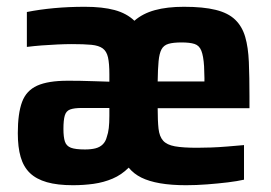

<svg xmlns="http://www.w3.org/2000/svg" viewBox="-20 -538 798 566"><path d="M194.8 8Q149.5 8 118.2 -0.9Q86.9 -9.9 68.1 -28Q49.3 -46.2 40.9 -75.1Q32.5 -104 32.5 -145.5Q32.5 -203.5 45 -237.3Q57.5 -271 89.6 -285.5Q121.8 -300 179.5 -300Q193.4 -300 214.4 -299.8Q235.4 -299.6 258.4 -298.6Q281.5 -297.6 302.4 -297.2V-319.6Q302.4 -350.6 298.4 -368.8Q294.3 -386.9 282.8 -395.3Q271.3 -403.7 249.7 -405.9Q228.1 -408 191.5 -408Q172.6 -408 149.3 -406.9Q126.1 -405.9 102.9 -404.1Q79.8 -402.3 59.2 -399.7V-502.6Q96.2 -510 139.3 -514Q182.5 -518 230.1 -518Q282.2 -518 317.8 -508.4Q353.5 -498.7 376.2 -476.8Q400.5 -498.2 436.6 -508.1Q472.7 -518 522.2 -518Q579.4 -518 615.9 -508.9Q652.5 -499.9 673.2 -480Q693.8 -460.2 702.8 -429.4Q711.8 -398.6 713.6 -355Q715.4 -311.3 715.4 -254.6V-219.1H444.8Q444.8 -182 447.3 -158.8Q449.9 -135.6 460.9 -123.3Q471.8 -111 495.5 -106.7Q519.2 -102.4 561 -102.4Q579.7 -102.4 602.3 -103.2Q625 -104 650 -106.1Q675 -108.1 699.3 -110.3V-8.3Q679.8 -3.9 651.5 -0.4Q623.1 3 590.9 5.5Q558.6 8 528.5 8Q484.9 8 452 2.3Q419.1 -3.4 396.7 -14.5Q374.2 -25.6 359.4 -43.8Q338.1 -22.5 311.9 -11.4Q285.8 -0.3 256.1 3.9Q226.4 8 194.8 8ZM230.2 -97.4Q248.4 -97.4 261.4 -100.7Q274.3 -104 282.8 -112.3Q291.4 -120.6 294.8 -134.2Q299 -145.7 300.7 -160.7Q302.4 -175.7 302.4 -196.2V-219.7H221.6Q198.2 -219.7 186.5 -215.2Q174.9 -210.8 171 -197.5Q167 -184.2 167 -157.9Q167 -134 171.3 -120.8Q175.6 -107.7 189 -102.5Q202.5 -97.4 230.2 -97.4ZM582.4 -261.6Q583.4 -312.6 581.6 -342.7Q579.7 -372.8 573.6 -388.3Q567.5 -403.9 553.5 -408.4Q539.6 -412.9 515.4 -412.9Q490.5 -412.9 476.5 -408.7Q462.4 -404.5 456 -392.3Q449.6 -380.2 447.5 -357.5Q445.3 -334.8 444.8 -297.9H619Z"/></svg>

Font: Saira Thin SemiCondensed
Style: Regular
Weight: 100
Width: 4
Version: Version 1.101